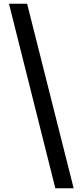

<svg xmlns="http://www.w3.org/2000/svg" viewBox="-20 -825 428 1027"><path d="M276 182H374L125 -805H28Z"/></svg>

Font: Source Han Sans SC Bold
Style: Regular
Weight: 700
Designer: Ryoko NISHIZUKA (kana & ideographs); Paul D. Hunt (Latin, Greek & Cyrillic); Wenlong ZHANG (bopomofo); Sandoll Communica
Foundry: Adobe Systems Incorporated
Version: Version 1.001;PS 1.001;hotconv 1.0.78;makeotf.lib2.5.61930